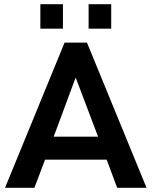

<svg xmlns="http://www.w3.org/2000/svg" viewBox="-20 -893 721 913"><path d="M487.3 -133.8H194.3L143.6 0H3.9L287.1 -690.4H393.6L676.8 0H537.1ZM446.3 -243.2 339.8 -524.4 235.4 -243.2ZM171.9 -873H279.3V-756.8H171.9ZM401.4 -873H508.8V-756.8H401.4Z"/></svg>

Font: Dinish Expanded
Style: Bold
Weight: 700
Width: 7
Designer: Charles Nix
Foundry: Playbeing
Version: Version 2.005; ttfautohint (v1.8.3)